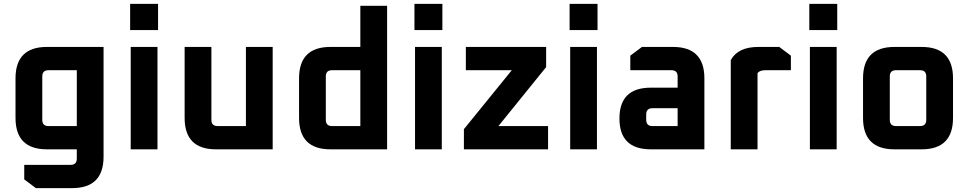

<svg xmlns="http://www.w3.org/2000/svg" viewBox="-20 -770 4998 990"><path d="M60 -162V-366Q60 -528 222 -528H514V38Q514 200 352 200H165L105 155V80H344Q376 80 376 48V0H222Q60 0 60 -162ZM198 -152Q198 -120 230 -120H376V-408H230Q198 -408 198 -376Z M651 -615V-750H795V-615ZM654 0V-528H792V0Z M932 -162V-528H1070V-152Q1070 -120 1102 -120H1248V-528H1386V0H1094Q932 0 932 -162Z M1522 -162V-366Q1522 -528 1684 -528H1838V-740H1976V0H1684Q1522 0 1522 -162ZM1660 -152Q1660 -120 1692 -120H1838V-408H1692Q1660 -408 1660 -376Z M2117 -615V-750H2261V-615ZM2120 0V-528H2258V0Z M2372 0V-104L2619 -408H2382V-528H2796V-424L2550 -120H2806V0Z M2917 -615V-750H3061V-615ZM2920 0V-528H3058V0Z M3336 0Q3174 0 3174 -159Q3174 -318 3336 -318H3474V-376Q3474 -408 3442 -408H3230V-483L3290 -528H3450Q3612 -528 3612 -366V0ZM3312 -152Q3312 -120 3344 -120H3474V-212H3344Q3312 -212 3312 -180Z M3748 0V-460Q3785 -528 3890 -528H3998L4058 -483V-408H3927Q3897 -408 3886 -393V0Z M4153 -615V-750H4297V-615ZM4156 0V-528H4294V0Z M4430 -162V-366Q4430 -528 4592 -528H4732Q4894 -528 4894 -366V-162Q4894 0 4732 0H4592Q4430 0 4430 -162ZM4568 -152Q4568 -120 4600 -120H4724Q4756 -120 4756 -152V-376Q4756 -408 4724 -408H4600Q4568 -408 4568 -376Z"/></svg>

Font: Oxanium
Style: Bold
Weight: 700
Designer: Severin Meyer
Version: Version 2.000